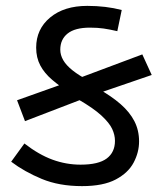

<svg xmlns="http://www.w3.org/2000/svg" viewBox="-20 -623 551 653"><path d="M259 10Q181 10 122 -14.5Q63 -39 18 -73L63 -135Q112 -97 158.5 -80Q205 -63 254 -63Q315 -63 343 -84Q371 -105 371 -144Q371 -164 361.5 -184.5Q352 -205 325 -230Q298 -255 246 -285L219 -306Q184 -329 157.5 -351.5Q131 -374 117 -400.5Q103 -427 103 -461Q103 -524 150.5 -563.5Q198 -603 277 -603Q309 -603 338 -599.5Q367 -596 394 -589L379 -517Q353 -523 332.5 -526Q312 -529 286 -529Q235 -529 210 -509Q185 -489 185 -454Q185 -436 195 -418.5Q205 -401 227 -383.5Q249 -366 285 -347L313 -322Q359 -296 390 -269Q421 -242 437 -211Q453 -180 453 -142Q453 -105 434.5 -70Q416 -35 373.5 -12.5Q331 10 259 10ZM65 -211 38 -282 229 -350 464 -438 496 -368 289 -297Z"/></svg>

Font: uguzrati25
Style: Book
Weight: 400
Designer: Jelle Bosma - Monotype Design Team, Universal Thirst
Foundry: Monotype Imaging Inc.
Version: Version 2.106